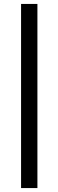

<svg xmlns="http://www.w3.org/2000/svg" viewBox="-20 -802 297 975"><path d="M87 153V-782H170V153Z"/></svg>

Font: Myanmar Khyay
Style: Regular
Weight: 400
Designer: Danh Hong
Foundry: Google Inc.
Version: Version 1.10 March 4, 2015